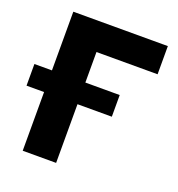

<svg xmlns="http://www.w3.org/2000/svg" viewBox="-174 -836 873 944"><g transform="rotate(20 262.5 -364.0)"><path d="M543.9 -727.5V-580.1H224.1V0H49.3V-727.5ZM-42.5 -307.1V-420.4H403.8V-307.1Z"/></g></svg>

Font: Inter 28pt ExtraBold
Style: Regular
Weight: 800
Designer: Rasmus Andersson
Foundry: rsms
Version: Version 4.001;git-66647c0bb